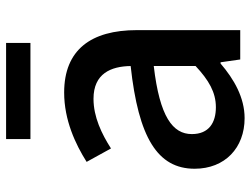

<svg xmlns="http://www.w3.org/2000/svg" viewBox="-114 -676 804 615"><g transform="rotate(-90 287.5 -368.0)"><path d="M217 14C283 14 342 -20 392 -63H396L405 0H499V-331C499 -478 436 -564 299 -564C211 -564 134 -528 77 -492L120 -414C167 -444 221 -470 279 -470C360 -470 383 -414 384 -351C155 -326 55 -265 55 -146C55 -49 122 14 217 14ZM252 -78C203 -78 166 -100 166 -155C166 -216 221 -258 384 -277V-143C339 -101 300 -78 252 -78ZM150 -672H458V-750H150Z"/></g></svg>

Font: ChiuKong Gothic CL Medium
Style: Regular
Weight: 500
Designer: Ryoko NISHIZUKA 西塚涼子 (kana, bopomofo & ideographs); Paul D. Hunt (Latin, Greek & Cyrillic); Sandoll Communications 산돌커뮤니
Foundry: Adobe
Version: Version 1.300